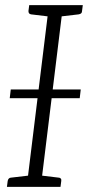

<svg xmlns="http://www.w3.org/2000/svg" viewBox="-20 -729 343 749"><path d="M84 0 171 -709H226L139 0ZM7 0 10 -23Q11 -29 14.5 -32.5Q18 -36 23 -36L100 -45L101 0ZM123 0 134 -45 209 -36Q214 -36 217 -32.5Q220 -29 219 -23L216 0ZM188 -709 176 -664 101 -673Q96 -674 93.5 -677Q91 -680 91 -686L94 -709ZM303 -709 300 -686Q300 -680 296.5 -677Q293 -674 287 -673L210 -664V-709ZM18 -346 22 -380H295L291 -346Z"/></svg>

Font: Aleo Light
Style: Italic
Weight: 300
Italic angle: -7°
Designer: Alessio Laiso
Foundry: Alessio Laiso
Version: Version 2.001;gftools[0.9.29]